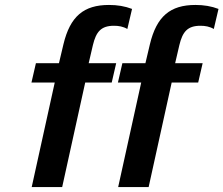

<svg xmlns="http://www.w3.org/2000/svg" viewBox="-20 -755 902 775"><path d="M107 -422H201L108 0H231L324 -422H431L449 -500H338L355 -573C368 -627 388 -651 440 -651C459 -651 477 -648 494 -638L513 -719C484 -730 454 -735 420 -735C318 -735 263 -689 236 -576L218 -500H125ZM456 -422H550L457 0H580L673 -422H780L798 -500H687L704 -573C717 -627 737 -651 789 -651C808 -651 826 -648 843 -638L862 -719C833 -730 803 -735 769 -735C667 -735 612 -689 585 -576L567 -500H474Z"/></svg>

Font: Perun SemiBold Italic
Style: Regular
Weight: 400
Italic angle: -12°
Foundry: Copyright (c) Stefan Peev, Context Ltd, 2016
Version: Version 1.026